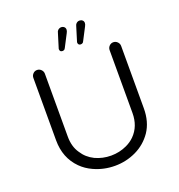

<svg xmlns="http://www.w3.org/2000/svg" viewBox="-151 -989 1042 1116"><g transform="rotate(-20 370.0 -431.0)"><path d="M325.2 -735.4 330.1 -743.2 370.1 -820.3Q376 -831.1 376 -839.8Q376 -850.6 368.7 -856.9Q361.3 -863.3 350.6 -863.3Q339.8 -863.3 330.1 -854.5Q324.2 -848.6 322.3 -838.9L294.9 -750V-746.1Q295.9 -739.3 297.4 -737.3Q298.8 -735.4 299.8 -734.4Q300.8 -733.4 302.7 -732.4Q306.6 -730.5 313 -730.5Q319.3 -730.5 325.2 -735.4ZM438.5 -735.4 443.4 -743.2 483.4 -820.3Q489.3 -831.1 489.3 -839.8Q489.3 -850.6 481.9 -856.9Q474.6 -863.3 463.9 -863.3Q452.1 -863.3 443.4 -854.5Q437.5 -848.6 435.5 -838.9L408.2 -750V-746.1Q408.2 -739.3 412.6 -734.9Q417 -730.5 424.8 -730.5Q432.6 -730.5 438.5 -735.4ZM240.2 -27.3Q301.8 1 371.1 1Q440.4 1 502 -28.3Q563.5 -57.6 602.5 -114.3Q641.6 -172.9 641.6 -255.9V-641.6Q641.6 -656.2 630.9 -667Q620.1 -677.7 605.5 -677.7Q590.8 -677.7 580.6 -667Q570.3 -656.2 570.3 -641.6V-252.9Q570.3 -170.9 518.6 -119.1Q497.1 -97.7 467.8 -84Q421.9 -62.5 370.1 -62.5Q317.4 -62.5 271.5 -84Q225.6 -106.4 199.2 -148.4Q169.9 -190.4 169.9 -252.9V-641.6Q169.9 -656.2 159.2 -667Q148.4 -677.7 133.8 -677.7Q119.1 -677.7 108.9 -667Q98.6 -656.2 98.6 -641.6V-255.9Q98.6 -146.5 168.9 -76.2Q199.2 -45.9 240.2 -27.3Z"/></g></svg>

Font: FakePearl
Style: ExtraLight
Weight: 300
Version: Version 1.2